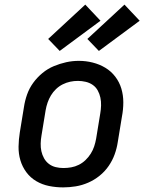

<svg xmlns="http://www.w3.org/2000/svg" viewBox="-20 -805 640 833"><path d="M254 8Q223 8 193 2Q163 -4 137.5 -19Q112 -34 94.5 -57.5Q77 -81 68.5 -109.5Q60 -138 60.5 -169Q61 -200 66 -231L84 -341Q88 -368 97.5 -395Q107 -422 124 -445.5Q141 -469 164 -488Q187 -507 213.5 -518Q240 -529 267 -535Q294 -541 322 -541Q353 -541 382.5 -533.5Q412 -526 437 -511Q462 -496 480 -472.5Q498 -449 506.5 -420.5Q515 -392 515 -361Q515 -330 509 -299L491 -189Q487 -162 477.5 -135.5Q468 -109 451.5 -85Q435 -61 412 -42.5Q389 -24 362.5 -12.5Q336 -1 308.5 3.5Q281 8 254 8ZM255 -76Q272 -76 289 -79Q306 -82 322 -90Q338 -98 351 -110.5Q364 -123 373.5 -138Q383 -153 388.5 -169.5Q394 -186 397 -203L415 -313Q418 -330 418.5 -347.5Q419 -365 415.5 -381.5Q412 -398 404 -412.5Q396 -427 382.5 -436.5Q369 -446 352 -450Q335 -454 318 -454Q301 -454 284.5 -450.5Q268 -447 252 -439Q236 -431 223 -418.5Q210 -406 201 -391Q192 -376 186.5 -360Q181 -344 178 -327L160 -217Q157 -200 156.5 -182.5Q156 -165 159.5 -149Q163 -133 171 -118.5Q179 -104 192 -94Q205 -84 221.5 -80Q238 -76 255 -76Q255 -76 255 -76Q255 -76 255 -76ZM409 -584 359 -636 520 -785 586 -715ZM239 -584 189 -636 350 -785 416 -715Z"/></svg>

Font: Iosevka Curly Slab MdEx
Style: Italic
Weight: 500
Width: 7
Italic angle: -9°
Monospace: yes
Designer: Belleve Invis
Foundry: Belleve Invis
Version: Version 11.0.0; ttfautohint (v1.8.3)